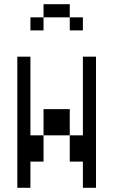

<svg xmlns="http://www.w3.org/2000/svg" viewBox="-20 -895 540 915"><path d="M375 -750V-812.5H312.5V-750ZM62.5 -625Q62.5 -625 62.5 0H125Q125 0 125 -125H187.5Q187.5 -125 187.5 -250H125Q125 -250 125 -625ZM375 -125Q375 -125 375 0H437.5Q437.5 0 437.5 -625H375Q375 -625 375 -250H312.5Q312.5 -250 312.5 -125ZM187.5 -250H312.5Q312.5 -250 312.5 -375H187.5Q187.5 -375 187.5 -250ZM187.5 -812.5H125V-750H187.5ZM187.5 -812.5H312.5V-875H187.5Z"/></svg>

Font: CalcUnifontExMono
Style: Regular
Weight: 500
Version: Version 15.0.06